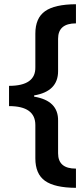

<svg xmlns="http://www.w3.org/2000/svg" viewBox="-20 -734 399 912"><path d="M255.9 -5.9Q255.9 67.4 340.8 66.9V158.2Q239.7 157.7 193.8 125Q147.9 92.3 147.9 18.1V-140.1Q147.9 -230 22.9 -230V-326.2Q149.9 -326.2 147.9 -415V-574.2Q147.9 -648.4 194.1 -680.9Q240.2 -713.4 340.8 -713.9V-623Q255.9 -623 255.9 -549.8V-396Q255.9 -299.8 142.1 -280.8V-274.9Q257.8 -255.9 255.9 -160.2Z"/></svg>

Font: Droid Sans TV
Style: Bold
Weight: 600
Version: Version 1.00